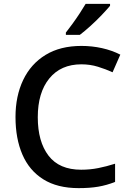

<svg xmlns="http://www.w3.org/2000/svg" viewBox="-20 -961 674 991"><path d="M400 -629Q294 -629 234.5 -556Q175 -483 175 -356Q175 -230 230.5 -157.5Q286 -85 399 -85Q445 -85 487.5 -93.5Q530 -102 574 -116V-22Q531 -5 487.5 2.5Q444 10 386 10Q276 10 203.5 -35.5Q131 -81 95.5 -163.5Q60 -246 60 -357Q60 -465 99.5 -548Q139 -631 215 -677.5Q291 -724 400 -724Q455 -724 506.5 -712.5Q558 -701 601 -679L561 -588Q526 -604 485.5 -616.5Q445 -629 400 -629ZM548 -931Q533 -913 505.5 -884Q478 -855 447 -827Q416 -799 392 -781H320V-793Q335 -812 354 -838Q373 -864 391 -891.5Q409 -919 422 -941H548Z"/></svg>

Font: Noto Sans Thaana Medium
Style: Regular
Weight: 500
Designer: David Williams
Foundry: Google Inc.
Version: Version 3.001; ttfautohint (v1.8.4.7-5d5b)